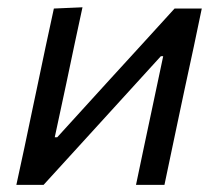

<svg xmlns="http://www.w3.org/2000/svg" viewBox="-20 -520 614 540"><path d="M26 0Q37.5 -53.5 49 -106.5Q59.5 -157.5 72.5 -218.5L83 -268Q97 -335 108.2 -388Q119.5 -441 131.5 -496L212 -499.5Q200.5 -447 190 -397.2Q179.5 -347.5 166.5 -285.5L134 -134H141L288 -295.5Q332.5 -344 378.8 -394.8Q425 -445.5 471 -496H547.5Q536 -440.5 525 -388.5Q513.5 -336 499 -268L488.5 -218.5Q475.5 -157.5 464.8 -106.2Q454 -55 442.5 0H362.5Q373.5 -53.5 384 -102.5Q394.5 -151 406.5 -208.5L439 -362H432.5L289 -204.5Q243.5 -154.5 196.5 -103L102.5 0Z"/></svg>

Font: Heraclito
Style: Italic
Weight: 400
Italic angle: -12°
Designer: Kostas Bartsokas (font) & Cristiano Sobral (main changes)
Foundry: Kostas Bartsokas (font) & Cristiano Sobral (main changes)
Version: Version 1.00;July 8, 2020;FontCreator 13.0.0.2655 64-bit